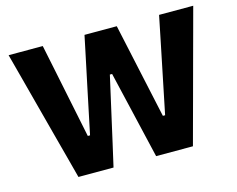

<svg xmlns="http://www.w3.org/2000/svg" viewBox="-99 -861 1245 1009"><g transform="rotate(-15 523.5 -356.5)"><path d="M210.3 0Q196.4 -53 180.4 -113.3Q164.4 -173.7 150.6 -225.2L91.3 -449.2Q75.7 -508.7 56.9 -579.5Q38 -650.2 21.4 -713H207.2Q220.7 -647.7 235.6 -575.4Q250.5 -503.2 263.8 -437.8L313.6 -195.4H325.8L377.2 -441.2Q386.1 -483.2 395.9 -529.9Q405.7 -576.6 415.6 -623.6Q425.4 -670.5 434.3 -713H609.9Q624.1 -647.7 639.4 -576.9Q654.7 -506 669 -440L722 -195.4H734.2L784.6 -441.4Q797.7 -504.7 812.4 -577.1Q827.2 -649.6 840 -713H1025.8Q1008.7 -649.5 989.8 -579.4Q970.9 -509.4 954.9 -450.6L894.1 -225.2Q879.5 -172 863.4 -111.9Q847.4 -51.8 833.2 0H632.9Q619 -59.8 603.5 -125.7Q588 -191.7 574.3 -250.8L521.3 -477H509L458 -250.8Q444.8 -192.1 429.8 -125.5Q414.7 -58.9 401.2 0Z"/></g></svg>

Font: Commissioner Thin
Style: Regular
Weight: 100
Designer: Kostas Bartsokas
Foundry: Kostas Bartsokas
Version: Version 1.001;gftools[0.9.23]